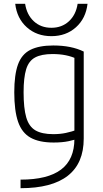

<svg xmlns="http://www.w3.org/2000/svg" viewBox="-20 -769 540 1009"><path d="M88 175Q231 175 301 122Q371 69 371 -39V-489L387 -458Q358 -472 326 -478.5Q294 -485 256 -485Q198 -485 164.5 -467Q131 -449 117.5 -405Q104 -361 104 -284Q104 -200 118 -152Q132 -104 166 -84Q200 -64 260 -64Q296 -64 326.5 -70.5Q357 -77 387 -88L402 -45Q374 -34 340.5 -27Q307 -20 262 -20Q186 -20 140.5 -45.5Q95 -71 75 -129Q55 -187 55 -284Q55 -376 74.5 -430Q94 -484 139.5 -507Q185 -530 260 -530Q355 -530 420 -498V-41Q420 89 336.5 154.5Q253 220 88 220ZM250 -579Q173 -579 121 -625.5Q69 -672 60 -749H112Q121 -691 158 -657Q195 -623 250 -623Q305 -623 342 -657Q379 -691 388 -749H440Q431 -672 379 -625.5Q327 -579 250 -579Z"/></svg>

Font: M PLUS 1 Code Light
Style: Regular
Weight: 300
Designer: Coji Morishita
Foundry: UNDERFOREST DESIGN
Version: Version 1.002